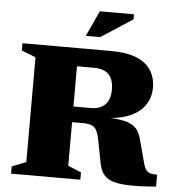

<svg xmlns="http://www.w3.org/2000/svg" viewBox="-59 -939 924 1001"><g transform="rotate(5 403.0 -438.5)"><path d="M420.5 -377Q468 -377 494.5 -403.2Q521 -429.5 521 -481.5Q521 -516 510.5 -539.5Q500 -563 477.2 -575.2Q454.5 -587.5 417.5 -587.5H176.5L204.5 -682.5H498Q584 -682.5 635.8 -660Q687.5 -637.5 710.5 -599Q733.5 -560.5 733.5 -511.5Q733.5 -463.5 710 -425Q686.5 -386.5 639 -362.8Q591.5 -339 519 -333.5V-335Q585 -332 619.5 -319.5Q654 -307 669.5 -283.2Q685 -259.5 693 -222.5L718 -129Q725.5 -97.5 734.5 -83.2Q743.5 -69 757.5 -65Q771.5 -61 794.5 -61V1.5Q706.5 8.5 650.8 6.8Q595 5 563.2 -6.8Q531.5 -18.5 516.5 -41.2Q501.5 -64 495 -99L473 -213.5Q466.5 -247 457 -264.5Q447.5 -282 430.8 -288.5Q414 -295 384.5 -295H199.5L170.5 -377ZM329 -682.5V-67L398 -38V0H35.5V-38L109.5 -67V-615.5L35.5 -644.5V-682.5ZM361 -749.5 423 -883.5H601.5V-857L436 -749.5Z"/></g></svg>

Font: Newsreader ExtraBold
Style: Regular
Weight: 800
Designer: Hugues Gentile
Foundry: Production Type
Version: Version 1.003